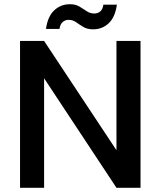

<svg xmlns="http://www.w3.org/2000/svg" viewBox="-20 -890 761 910"><path d="M646 -696V0H532L189 -519V0H75V-696H189L532 -178V-696ZM198 -753Q206 -812 237 -841Q268 -870 311 -870Q338 -870 356.5 -859Q375 -848 391 -837Q407 -826 427 -826Q444 -826 455.5 -836Q467 -846 470 -868H534Q526 -809 495.5 -780Q465 -751 421 -751Q394 -751 375.5 -762Q357 -773 341 -784.5Q325 -796 305 -796Q289 -796 277 -785.5Q265 -775 262 -753Z"/></svg>

Font: Poppins Medium
Style: Regular
Weight: 500
Designer: Ninad Kale (Devanagari), Jonny Pinhorn (Latin)
Version: Version 5.002